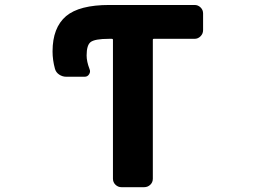

<svg xmlns="http://www.w3.org/2000/svg" viewBox="-20 -776 1040 776"><path d="M470.7 -19.5Q457 -19.5 446.8 -29.3Q436.5 -39.1 436.5 -53.7V-615.2Q436.5 -619.1 431.6 -619.1H420.9Q362.3 -619.1 345.7 -605.5Q330.1 -592.8 330.1 -551.8Q330.1 -527.3 341.8 -497.1Q346.7 -486.3 340.3 -476.1Q334 -465.8 322.3 -465.8H248Q232.4 -465.8 219.2 -474.6Q206.1 -483.4 202.1 -498Q192.4 -533.2 192.4 -568.4Q192.4 -664.1 247.1 -710.9Q300.8 -755.9 421.9 -755.9H766.6Q780.3 -755.9 790.5 -746.1Q800.8 -736.3 800.8 -721.7V-654.3Q800.8 -639.6 790.5 -629.4Q780.3 -619.1 766.6 -619.1H601.6Q597.7 -619.1 597.7 -615.2V-53.7Q597.7 -39.1 587.4 -29.3Q577.1 -19.5 562.5 -19.5Z"/></svg>

Font: Rounded-L Mgen+ 1mn bold
Style: Bold
Weight: 700
Designer: [Source Han Sans]
Ryoko NISHIZUKA  (kana & ideographs); Paul D. Hunt (Latin, Greek & Cyrillic); Wenlong ZHANG  (bopomofo
Version: Version 1.059.20150602